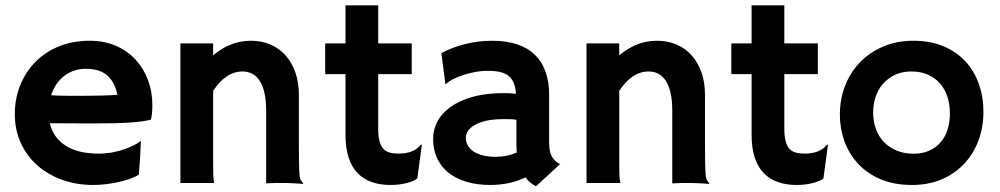

<svg xmlns="http://www.w3.org/2000/svg" viewBox="-20 -669 3655 702"><path d="M34.2 -252Q34.2 -308.1 53.7 -356.9Q73.2 -405.8 108.9 -442.1Q144.5 -478.5 195.1 -499.3Q245.6 -520 308.1 -520Q360.8 -520 403.3 -501.7Q445.8 -483.4 475.3 -451.4Q504.9 -419.4 521 -376.5Q537.1 -333.5 537.1 -284.2Q537.1 -265.6 535.4 -251.5Q533.7 -237.3 531.2 -231.4Q519 -228 499.3 -225.3Q479.5 -222.7 453.9 -220.9Q428.2 -219.2 397.5 -218.5Q366.7 -217.8 332.5 -217.8Q315.4 -217.8 292.2 -217.8Q269 -217.8 245.4 -218Q221.7 -218.3 199.5 -218.3Q177.2 -218.3 162.1 -218.3Q174.8 -165 220.2 -136.2Q265.6 -107.4 340.3 -107.4Q368.7 -107.4 393.6 -112.3Q418.5 -117.2 438.5 -124.5Q458.5 -131.8 473.1 -139.9Q487.8 -147.9 495.1 -154.3Q494.1 -130.4 492.7 -101.6Q491.2 -72.8 487.8 -30.8Q475.6 -22.5 456.3 -15.6Q437 -8.8 414.3 -3.7Q391.6 1.5 367.4 4.4Q343.3 7.3 320.8 7.3Q259.3 7.3 206.8 -11.7Q154.3 -30.8 116 -64.9Q77.6 -99.1 55.9 -146.7Q34.2 -194.3 34.2 -252ZM167 -320.8Q178.7 -319.8 195.3 -319.3Q211.9 -318.8 229.5 -318.8Q247.1 -318.8 263.2 -318.8Q279.3 -318.8 289.6 -318.8Q300.8 -318.8 316.2 -319.1Q331.5 -319.3 348.1 -319.6Q364.7 -319.8 380.6 -320.6Q396.5 -321.3 409.2 -322.3Q400.4 -367.7 372.8 -392.6Q345.2 -417.5 293 -417.5Q270 -417.5 250 -410.4Q230 -403.3 213.9 -390.6Q197.8 -377.9 185.8 -360.1Q173.8 -342.3 167 -320.8Z M639.6 -510.3H759.3V-466.8Q793 -494.6 826.7 -507.3Q860.4 -520 897 -520Q937 -520 969.5 -505.9Q1002 -491.7 1024.9 -465.6Q1047.9 -439.5 1060.3 -403.1Q1072.8 -366.7 1072.8 -322.3V-202.6Q1072.8 -158.7 1072.8 -128.2Q1072.8 -97.7 1073.2 -76.9Q1073.7 -56.2 1074.2 -43.9Q1074.7 -31.7 1075.7 -24.9Q1077.6 -12.2 1081.8 -7.3Q1085.9 -2.4 1088.9 1.5L1087.9 3.4Q1081.1 2.9 1071.8 2.2Q1062.5 1.5 1051.5 1Q1040.5 0.5 1028.6 0.2Q1016.6 0 1004.9 0Q996.6 0 983.6 0.2Q970.7 0.5 953.1 1.5V-264.6Q953.1 -301.8 947 -328.9Q940.9 -356 929.4 -373.5Q918 -391.1 902.1 -399.4Q886.2 -407.7 867.2 -407.7Q836.4 -407.7 809.1 -389.6Q781.7 -371.6 759.3 -336.4V-62.5Q759.3 -40.5 760 -26.4Q760.7 -12.2 763.2 0H639.6Z M1243.2 -397.9H1169.4Q1168.9 -404.8 1168.9 -412.1Q1168.9 -419.4 1168.9 -426.8V-481Q1168.9 -493.7 1168.9 -502Q1168.9 -510.3 1169.4 -510.3H1243.2V-649.4H1362.8V-510.3H1485.4V-397.9H1362.8V-198.7Q1362.8 -170.4 1367.7 -152.6Q1372.6 -134.8 1381.8 -124.8Q1391.1 -114.7 1405 -111.1Q1418.9 -107.4 1437 -107.4Q1466.3 -107.4 1486.8 -116Q1507.3 -124.5 1518.6 -140.1H1522.5L1505.9 -17.1Q1500.5 -11.7 1490 -7.3Q1479.5 -2.9 1466.1 0.5Q1452.6 3.9 1437.5 5.6Q1422.4 7.3 1407.7 7.3Q1370.1 7.3 1339.6 -3.2Q1309.1 -13.7 1287.6 -35.9Q1266.1 -58.1 1254.6 -93Q1243.2 -127.9 1243.2 -176.3Z M1563.5 -162.1Q1563.5 -193.8 1578.9 -223.9Q1594.2 -253.9 1626 -277.1Q1657.7 -300.3 1706.8 -314.5Q1755.9 -328.6 1822.8 -328.6Q1827.1 -328.6 1831.8 -328.4Q1836.4 -328.1 1841.3 -328.1L1866.7 -326.2Q1864.7 -350.6 1857.9 -366.7Q1851.1 -382.8 1838.1 -392.6Q1825.2 -402.3 1806.4 -406.2Q1787.6 -410.2 1761.2 -410.2Q1741.7 -410.2 1719.5 -406.2Q1697.3 -402.3 1676.3 -395.5Q1655.3 -388.7 1637.7 -379.9Q1620.1 -371.1 1609.9 -361.3L1608.4 -362.3L1593.8 -474.6Q1630.9 -495.1 1679.4 -507.6Q1728 -520 1779.8 -520Q1832.5 -520 1871.8 -506.6Q1911.1 -493.2 1936.8 -467.5Q1962.4 -441.9 1975.1 -405.3Q1987.8 -368.7 1987.8 -322.8V-146Q1987.8 -115.2 1997.6 -97.2Q2007.3 -79.1 2027.8 -68.8L1939.5 12.2Q1916.5 0.5 1901.4 -20.5Q1872.1 -6.3 1839.6 0.5Q1807.1 7.3 1773.4 7.3Q1724.1 7.3 1685.3 -4.4Q1646.5 -16.1 1619.4 -37.8Q1592.3 -59.6 1577.9 -91.1Q1563.5 -122.6 1563.5 -162.1ZM1683.1 -165.5Q1683.1 -134.8 1711.4 -115.2Q1739.7 -95.7 1794.4 -95.7Q1834 -95.7 1869.6 -111.3Q1868.2 -126 1868.2 -141.6V-231Q1859.4 -232.9 1845.9 -233.2Q1832.5 -233.4 1821.3 -233.4Q1783.7 -233.4 1757.3 -227.3Q1731 -221.2 1714.4 -211.2Q1697.8 -201.2 1690.4 -189.2Q1683.1 -177.2 1683.1 -165.5Z M2124.5 -510.3H2244.1V-466.8Q2277.8 -494.6 2311.5 -507.3Q2345.2 -520 2381.8 -520Q2421.9 -520 2454.3 -505.9Q2486.8 -491.7 2509.8 -465.6Q2532.7 -439.5 2545.2 -403.1Q2557.6 -366.7 2557.6 -322.3V-202.6Q2557.6 -158.7 2557.6 -128.2Q2557.6 -97.7 2558.1 -76.9Q2558.6 -56.2 2559.1 -43.9Q2559.6 -31.7 2560.5 -24.9Q2562.5 -12.2 2566.7 -7.3Q2570.8 -2.4 2573.7 1.5L2572.8 3.4Q2565.9 2.9 2556.6 2.2Q2547.4 1.5 2536.4 1Q2525.4 0.5 2513.4 0.2Q2501.5 0 2489.7 0Q2481.4 0 2468.5 0.2Q2455.6 0.5 2438 1.5V-264.6Q2438 -301.8 2431.9 -328.9Q2425.8 -356 2414.3 -373.5Q2402.8 -391.1 2387 -399.4Q2371.1 -407.7 2352.1 -407.7Q2321.3 -407.7 2293.9 -389.6Q2266.6 -371.6 2244.1 -336.4V-62.5Q2244.1 -40.5 2244.9 -26.4Q2245.6 -12.2 2248 0H2124.5Z M2728 -397.9H2654.3Q2653.8 -404.8 2653.8 -412.1Q2653.8 -419.4 2653.8 -426.8V-481Q2653.8 -493.7 2653.8 -502Q2653.8 -510.3 2654.3 -510.3H2728V-649.4H2847.7V-510.3H2970.2V-397.9H2847.7V-198.7Q2847.7 -170.4 2852.5 -152.6Q2857.4 -134.8 2866.7 -124.8Q2876 -114.7 2889.9 -111.1Q2903.8 -107.4 2921.9 -107.4Q2951.2 -107.4 2971.7 -116Q2992.2 -124.5 3003.4 -140.1H3007.3L2990.7 -17.1Q2985.4 -11.7 2974.9 -7.3Q2964.4 -2.9 2950.9 0.5Q2937.5 3.9 2922.4 5.6Q2907.2 7.3 2892.6 7.3Q2855 7.3 2824.5 -3.2Q2793.9 -13.7 2772.5 -35.9Q2751 -58.1 2739.5 -93Q2728 -127.9 2728 -176.3Z M3050.8 -250Q3050.8 -306.2 3069.8 -355.2Q3088.9 -404.3 3124 -440.9Q3159.2 -477.5 3209 -498.8Q3258.8 -520 3320.3 -520Q3380.9 -520 3428.5 -500.2Q3476.1 -480.5 3508.8 -445.6Q3541.5 -410.6 3558.6 -363Q3575.7 -315.4 3575.7 -260.3Q3575.7 -205.6 3558.1 -157Q3540.5 -108.4 3506.8 -71.8Q3473.1 -35.2 3424.6 -13.9Q3376 7.3 3314 7.3Q3249 7.3 3199.7 -13.7Q3150.4 -34.7 3117.4 -70.3Q3084.5 -106 3067.6 -152.3Q3050.8 -198.7 3050.8 -250ZM3172.4 -258.3Q3172.4 -224.6 3182.9 -196.5Q3193.4 -168.5 3212.9 -148.7Q3232.4 -128.9 3259.5 -117.9Q3286.6 -106.9 3320.3 -106.9Q3352.1 -106.9 3376.7 -117.7Q3401.4 -128.4 3418.5 -147.9Q3435.5 -167.5 3444.3 -194.6Q3453.1 -221.7 3453.1 -254.9Q3453.1 -287.6 3443.8 -315.7Q3434.6 -343.8 3416.5 -364.3Q3398.4 -384.8 3372.3 -396.2Q3346.2 -407.7 3312.5 -407.7Q3277.3 -407.7 3251 -394.8Q3224.6 -381.8 3207 -360.8Q3189.5 -339.8 3180.9 -313Q3172.4 -286.1 3172.4 -258.3Z"/></svg>

Font: Hammersmith One
Style: Regular
Weight: 400
Designer: Nicole Fally
Foundry: Nicole Fally
Version: Version 1.002